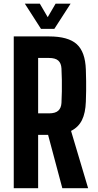

<svg xmlns="http://www.w3.org/2000/svg" viewBox="-20 -992 514 1012"><path d="M52.5 0V-800H238.5Q339.5 -800 384.5 -759.2Q429.5 -718.5 432.5 -625Q433.5 -591 434 -564.5Q434.5 -538 434 -512.8Q433.5 -487.5 432.5 -456Q430.5 -396.5 412 -359Q393.5 -321.5 354.5 -302L444.5 0H308.5L233.5 -281H181V0ZM181 -394.5H238.5Q271.5 -394.5 287 -408.5Q302.5 -422.5 304 -449.5Q305.5 -480 306 -510.2Q306.5 -540.5 306 -570.5Q305.5 -600.5 304 -631Q302.5 -659 287 -672.8Q271.5 -686.5 238.5 -686.5H181ZM196 -840 111 -972.5H190L231.5 -901.5L273 -972.5H352L266.5 -840Z"/></svg>

Font: Big Shoulders
Style: Bold
Weight: 700
Designer: Patric King
Foundry: XO Type Co
Version: Version 2.002